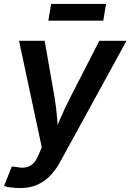

<svg xmlns="http://www.w3.org/2000/svg" viewBox="-35 -746 661 973"><path d="M-14.6 196.8 24.9 97.7 49.3 100.6Q75.2 106 95.9 102.1Q116.7 98.1 132.8 82.8Q148.9 67.4 160.2 39.1L176.8 1L61.5 -539.1H191.4L242.2 -248.5Q250.5 -198.2 254.2 -147.9Q257.8 -97.7 262.7 -45.9H229Q251 -97.7 272.2 -148.2Q293.5 -198.7 319.3 -248.5L468.3 -539.1H606L270.5 73.2Q247.6 115.7 218 145.8Q188.5 175.8 151.4 191.4Q114.3 207 67.4 207Q43 207 21 204.1Q-1 201.2 -14.6 196.8ZM502.4 -726.1 488.3 -641.1H210L224.1 -726.1Z"/></svg>

Font: Inter 18pt SemiBold
Style: Italic
Weight: 600
Italic angle: -9.3988°
Designer: Rasmus Andersson
Foundry: rsms
Version: Version 4.001;git-66647c0bb